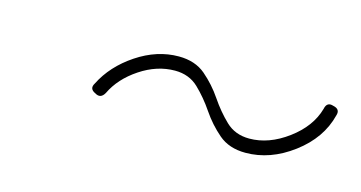

<svg xmlns="http://www.w3.org/2000/svg" viewBox="-30 -358 466 248"><g transform="rotate(15 202.5 -234.0)"><path d="M96 -209Q87 -213 92 -221Q105 -247 132 -265Q159 -283 188 -283Q210 -283 224 -271Q238 -259 248.5 -243.5Q259 -228 271.5 -216Q284 -204 303 -204Q329 -204 354 -222.5Q379 -241 386 -266Q388 -276 397 -273Q407 -271 404 -262Q396 -230 366 -207.5Q336 -185 303 -185Q281 -185 267 -197Q253 -209 242.5 -224.5Q232 -240 219.5 -252Q207 -264 188 -264Q164 -264 141.5 -249Q119 -234 109 -213Q104 -204 96 -209Z"/></g></svg>

Font: FRB American Cursive Guidelines Extralight
Style: Italic
Weight: 200
Italic angle: -25°
Version: Version 2.0;Modular Font Editor K font №1